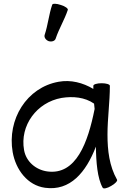

<svg xmlns="http://www.w3.org/2000/svg" viewBox="-20 -1000 698 1045"><path d="M283 -790C301 -844 331 -892 349 -946C352 -953 335 -966 311 -973C288 -981 266 -982 264 -974C246 -921 241 -864 223 -810C219 -797 229 -782 245 -776C262 -771 279 -777 283 -790ZM617 -22C575 -96 565 -182 565 -267C565 -356 578 -444 578 -533C578 -541 558 -547 533 -547C508 -547 488 -541 488 -533C488 -528 488 -522 488 -516C431 -550 365 -567 299 -555C125 -524 18 -350 49 -172C66 -76 130 9 225 22C362 41 448 -62 502 -202C503 -118 510 -29 539 22C543 29 564 25 585 12C607 0 621 -16 617 -22ZM237 -67C174 -76 122 -121 111 -183C87 -317 180 -443 315 -467C377 -477 442 -471 492 -436C493 -426 494 -417 495 -407C459 -226 395 -45 237 -67Z"/></svg>

Font: Nupuram
Style: Regular
Weight: 400
Designer: Santhosh Thottingal (santhosh.thottingal@gmail.com)
Foundry: SMC
Version: Version 1.000